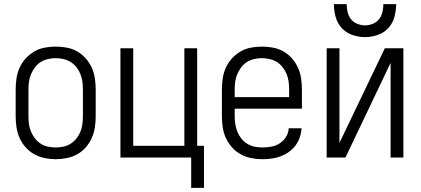

<svg xmlns="http://www.w3.org/2000/svg" viewBox="-20 -764 2040 931"><path d="M250 8Q277 8 304 2.5Q331 -3 354.5 -16Q378 -29 396 -49.5Q414 -70 425 -95Q436 -120 440 -146.5Q444 -173 444 -200V-330Q444 -357 440 -384Q436 -411 425 -435.5Q414 -460 396 -480.5Q378 -501 354.5 -514.5Q331 -528 304 -533Q277 -538 250 -538Q223 -538 196.5 -533Q170 -528 146.5 -514.5Q123 -501 104.5 -480.5Q86 -460 75 -435.5Q64 -411 60 -384Q56 -357 56 -330V-200Q56 -173 60 -146.5Q64 -120 75 -95Q86 -70 104.5 -49.5Q123 -29 146.5 -16Q170 -3 196.5 2.5Q223 8 250 8ZM250 -49Q231 -49 212 -53Q193 -57 177 -67.5Q161 -78 149.5 -93Q138 -108 130.5 -125.5Q123 -143 120.5 -162Q118 -181 118 -200V-330Q118 -349 120.5 -368Q123 -387 130.5 -404.5Q138 -422 149.5 -437.5Q161 -453 177 -463Q193 -473 212 -477.5Q231 -482 250 -482Q269 -482 288 -477.5Q307 -473 323 -463Q339 -453 351 -437.5Q363 -422 370 -404.5Q377 -387 379.5 -368Q382 -349 382 -330V-200Q382 -181 379.5 -162Q377 -143 370 -125.5Q363 -108 351 -93Q339 -78 323 -67.5Q307 -57 288 -53Q269 -49 250 -49Z M907 147H969V-57H936V-530H874V-57H626V-530H564V0H907Z M1251 8Q1274 8 1296.5 5Q1319 2 1340.5 -6Q1362 -14 1380.5 -27Q1399 -40 1412.5 -58Q1426 -76 1433.5 -98Q1441 -120 1442 -142H1380Q1379 -120 1367 -100.5Q1355 -81 1336.5 -69Q1318 -57 1296 -53Q1274 -49 1251 -49Q1232 -49 1213.5 -53Q1195 -57 1178.5 -67Q1162 -77 1150 -92.5Q1138 -108 1131 -125.5Q1124 -143 1121 -162Q1118 -181 1118 -200V-237H1444V-330Q1444 -357 1440 -384Q1436 -411 1425 -435.5Q1414 -460 1396 -480.5Q1378 -501 1354.5 -514.5Q1331 -528 1304 -533Q1277 -538 1250 -538Q1223 -538 1196.5 -533Q1170 -528 1146.5 -514.5Q1123 -501 1104.5 -480.5Q1086 -460 1075 -435.5Q1064 -411 1060 -384Q1056 -357 1056 -330V-200Q1056 -173 1060 -146Q1064 -119 1075.5 -94.5Q1087 -70 1105 -49.5Q1123 -29 1147 -16Q1171 -3 1197.5 2.5Q1224 8 1251 8ZM1118 -293V-330Q1118 -349 1120.5 -368Q1123 -387 1130.5 -404.5Q1138 -422 1149.5 -437.5Q1161 -453 1177 -463Q1193 -473 1212 -477.5Q1231 -482 1250 -482Q1269 -482 1288 -477.5Q1307 -473 1323 -463Q1339 -453 1351 -437.5Q1363 -422 1370 -404.5Q1377 -387 1379.5 -368Q1382 -349 1382 -330V-293Z M1564 0H1655L1874 -459V0H1936V-530H1846L1626 -71V-530H1564ZM1750 -584Q1781 -584 1811.5 -594.5Q1842 -605 1863 -628Q1884 -651 1892.5 -682Q1901 -713 1901 -744H1839Q1839 -725 1834.5 -705.5Q1830 -686 1818 -671Q1806 -656 1787.5 -648.5Q1769 -641 1750 -641Q1731 -641 1712.5 -648.5Q1694 -656 1682 -671Q1670 -686 1665.5 -705.5Q1661 -725 1661 -744H1599Q1599 -713 1607.5 -682Q1616 -651 1637 -628Q1658 -605 1688.5 -594.5Q1719 -584 1750 -584Z"/></svg>

Font: Iosevka SS09 Light
Style: Regular
Weight: 300
Monospace: yes
Designer: Belleve Invis
Foundry: Belleve Invis
Version: Version 5.2.1; ttfautohint (v1.8.3)